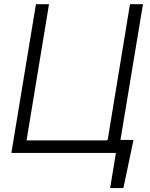

<svg xmlns="http://www.w3.org/2000/svg" viewBox="-20 -748 733 939"><path d="M632.8 -63.5 583.5 171.9H518.6L546.9 0H492.2L502.4 -63.5ZM35.6 0 155.8 -727.5H219.7L109.9 -61.5H506.3L615.7 -727.5H679.2L558.6 0Z"/></svg>

Font: Inter Tight Light
Style: Italic
Weight: 300
Italic angle: -9.39999°
Designer: Rasmus Andersson
Foundry: rsms
Version: Version 3.004